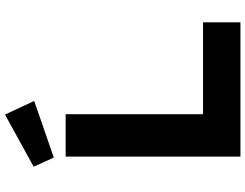

<svg xmlns="http://www.w3.org/2000/svg" viewBox="-127 -856 983 769"><g transform="rotate(-90 364.5 -471.5)"><path d="M121.7 0V-700H291.7V-149.9H659.6V0ZM117.9 -747.5 81.3 -828.2 290.1 -943 344.6 -826Z"/></g></svg>

Font: Lexend Exa
Style: Regular
Weight: 400
Designer: Bonnie Shaver-Troup, Thomas Jockin
Foundry: Lexend
Version: Version 1.007